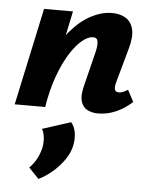

<svg xmlns="http://www.w3.org/2000/svg" viewBox="-53 -476 656 834"><g transform="rotate(5 275.0 -59.0)"><path d="M379 8Q352 8 332 -2.5Q312 -13 304.5 -37.5Q297 -62 307 -103L346 -260Q352 -287 349.5 -303.5Q347 -320 329 -320Q308 -320 282 -299Q256 -278 230 -237Q204 -196 182 -136Q160 -76 148 0H80Q105 -117 141.5 -199.5Q178 -282 221.5 -333Q265 -384 311.5 -408Q358 -432 402 -432Q438 -432 462.5 -416.5Q487 -401 494.5 -369Q502 -337 488 -286L445 -131Q440 -112 443.5 -101.5Q447 -91 461 -91Q468 -91 477 -94Q486 -97 500 -106L527 -55Q492 -23 454.5 -7.5Q417 8 379 8ZM15 0 106 -424H232L143 0ZM146 314 102 268Q122 248 134.5 223.5Q147 199 152 174Q156 150 153 129Q150 108 142 96L266 56Q281 73 285.5 99.5Q290 126 284 156Q278 186 258 216Q238 246 209 271.5Q180 297 146 314Z"/></g></svg>

Font: Ysabeau ExtraBold
Style: Italic
Weight: 800
Italic angle: -12°
Designer: Christian Thalmann (Catharsis Fonts)
Version: Version 2.002